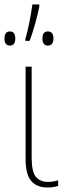

<svg xmlns="http://www.w3.org/2000/svg" viewBox="-42 -825 295 855"><path d="M102 -805Q98 -772 89 -726.5Q80 -681 71 -652V-643H90Q102 -675 114.5 -719.5Q127 -764 133 -795V-805ZM-22 -653Q-22 -622 2 -622Q26 -622 26 -653Q26 -685 2 -685Q-22 -685 -22 -653ZM147 -654Q147 -622 171 -622Q196 -622 196 -654Q196 -685 171 -685Q147 -685 147 -654ZM72 -528V-117Q72 -48 97 -19Q122 10 170 10Q195 10 217 3V-22Q194 -15 172 -15Q136 -15 117.5 -38Q99 -61 99 -122V-528Z"/></svg>

Font: Noto Sans Display SemiCondensed Thin
Style: Regular
Weight: 250
Width: 4
Designer: Monotype Design team
Foundry: Monotype Imaging Inc.
Version: 1.000